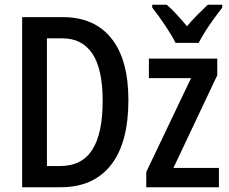

<svg xmlns="http://www.w3.org/2000/svg" viewBox="-20 -786 963 806"><path d="M519 -366Q519 -186 445.5 -93Q372 0 235 0H73V-714H245Q376 -714 447.5 -625Q519 -536 519 -366ZM411 -362Q411 -496 368 -560.5Q325 -625 242 -625H177V-89H232Q324 -89 367.5 -157.5Q411 -226 411 -362ZM899 0H594V-64L782 -458H605V-540H892V-470L708 -81H899ZM913 -766V-754Q898 -735 879 -709Q860 -683 842.5 -655.5Q825 -628 814 -606H717Q701 -638 672.5 -680.5Q644 -723 619 -754V-766H680Q700 -749 721.5 -725.5Q743 -702 765 -676Q789 -704 809 -724Q829 -744 852 -766Z"/></svg>

Font: Avrile Sans Condensed Medium
Style: Regular
Weight: 500
Width: 3
Designer: Monotype Design Team
Foundry: Monotype Imaging Inc.
Version: Version 2.001;September 10, 2019;FontCreator 11.5.0.2425 64-